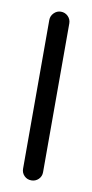

<svg xmlns="http://www.w3.org/2000/svg" viewBox="-68 -564 287 596"><g transform="rotate(10 75.5 -266.0)"><path d="M43.9 -500Q43.9 -512.7 53.2 -522.2Q62.5 -531.7 75.2 -531.7Q88.4 -531.7 97.7 -522.5Q106.9 -513.2 106.9 -500V-31.2Q106.9 -18.1 97.7 -9Q88.4 0 75.2 0Q62 0 53 -9Q43.9 -18.1 43.9 -31.2Z"/></g></svg>

Font: Fandogh
Style: Regular
Weight: 400
Designer: Amin Abedi
Version: Version 1.00